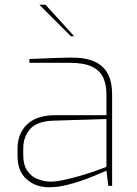

<svg xmlns="http://www.w3.org/2000/svg" viewBox="-20 -784 580 810"><path d="M187 6Q130 6 92 -28Q54 -62 54 -126V-157Q54 -221 94.5 -259.5Q135 -298 213 -298H429V-387Q429 -427 415.5 -456.5Q402 -486 368.5 -502.5Q335 -519 274 -519H104V-535Q135 -536 178 -538Q221 -540 276 -541Q340 -542 379 -524Q418 -506 435.5 -471.5Q453 -437 453 -387V0H437L429 -64Q428 -64 404.5 -53.5Q381 -43 344 -29Q307 -15 265.5 -4.5Q224 6 187 6ZM187 -18Q211 -17 242.5 -23.5Q274 -30 306.5 -39Q339 -48 367 -57.5Q395 -67 412 -73.5Q429 -80 429 -80V-282L207 -275Q136 -273 107 -239.5Q78 -206 78 -157V-131Q78 -89 95 -64Q112 -39 137.5 -29Q163 -19 187 -18ZM279 -631 146 -764H172L293 -631Z"/></svg>

Font: Exo Thin Thin
Style: Regular
Weight: 250
Version: Version 2.000